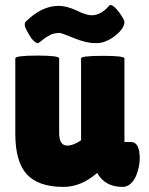

<svg xmlns="http://www.w3.org/2000/svg" viewBox="-20 -723 584 753"><path d="M212 -494V-202Q212 -152 244 -152Q268 -152 298 -173V-494Q298 -504 383 -504Q468 -504 468 -494V-166H494Q528 -166 528 -101Q528 -70 514 -34Q494 10 460 10Q392 10 361 -45L360 -44Q298 10 229 10Q131 10 85.5 -39Q40 -88 40 -199V-494Q40 -505 126 -505Q212 -505 212 -494ZM80 -637Q143 -700 210 -700Q241 -700 280 -682Q318 -663 340 -663Q378 -664 409 -702Q410 -703 414 -703Q426 -703 447 -675Q468 -646 468 -637Q468 -608 421 -575Q389 -554 360 -554H353Q317 -554 269 -574Q221 -594 213 -594Q200 -594 183 -589Q180 -588 158 -575Q134 -556 129 -553Q111 -557 94 -587Q77 -616 77 -625Q77 -634 80 -637Z"/></svg>

Font: FC Lilita One
Style: Regular
Weight: 400
Designer: Juan Montoreano
Foundry: Juan Montoreano
Version: Version 1.002